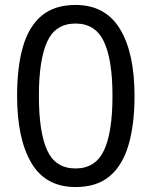

<svg xmlns="http://www.w3.org/2000/svg" viewBox="-20 -745 612 775"><path d="M523 -358Q523 -243 499 -160.5Q475 -78 423 -34Q371 10 285 10Q164 10 106.5 -87.5Q49 -185 49 -358Q49 -474 72.5 -556Q96 -638 148 -681.5Q200 -725 285 -725Q405 -725 464 -628.5Q523 -532 523 -358ZM137 -358Q137 -211 170.5 -138Q204 -65 285 -65Q365 -65 399.5 -137.5Q434 -210 434 -358Q434 -504 399.5 -577Q365 -650 285 -650Q204 -650 170.5 -577Q137 -504 137 -358Z"/></svg>

Font: Noto Sans Medefaidrin
Style: Regular
Weight: 400
Designer: Dalton Maag Ltd
Foundry: Dalton Maag Ltd
Version: Version 1.002; ttfautohint (v1.8.4.7-5d5b)